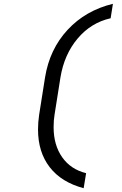

<svg xmlns="http://www.w3.org/2000/svg" viewBox="-20 -865 640 1010"><path d="M420 125Q303 94 241.5 14.5Q180 -65 180 -184Q180 -222 186 -262L217 -458Q241 -606 335.5 -708Q430 -810 574 -845L562 -769Q459 -746 388.5 -662.5Q318 -579 298 -458L267 -262Q262 -233 262 -196Q262 -102 307 -38Q352 26 433 46Z"/></svg>

Font: JetBrains Mono Semi Light
Style: Italic
Weight: 350
Italic angle: -9°
Monospace: yes
Designer: Philipp Nurullin, Konstantin Bulenkov
Foundry: JetBrains
Version: 2.002